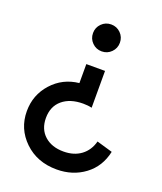

<svg xmlns="http://www.w3.org/2000/svg" viewBox="-143 -621 815 964"><g transform="rotate(20 265.0 -139.0)"><path d="M34.1 25.5Q34.1 -61.4 90.9 -124.5Q147.7 -187.7 234.1 -196.8V-298.2H334.1V-101.4Q314.1 -106.4 287.7 -106.4Q218.2 -106.4 177 -71.6Q135.9 -36.8 135.9 25Q135.9 84.5 174.3 119.1Q212.7 153.6 275.9 153.6Q331.4 153.6 369.1 125.7Q406.8 97.7 420 47.7L504.5 72.3Q486.8 155.5 423.4 202.7Q360 250 274.1 250Q170 250 102 184.8Q34.1 119.5 34.1 25.5ZM335 -405.5Q314.1 -384.5 284.1 -384.5Q254.1 -384.5 233.2 -405.5Q212.3 -426.4 212.3 -456.4Q212.3 -486.4 233.2 -507.3Q254.1 -528.2 284.1 -528.2Q314.1 -528.2 335 -507.3Q355.9 -486.4 355.9 -456.4Q355.9 -426.4 335 -405.5Z"/></g></svg>

Font: Spartan MB SemBd
Style: Regular
Weight: 600
Designer: Matt Bailey, Mirko Velimirovic
Foundry: Matt Bailey
Version: Version 1.005